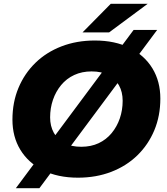

<svg xmlns="http://www.w3.org/2000/svg" viewBox="-20 -929 886 1019"><path d="M394 14Q286 14 208 -25.5Q130 -65 88 -134Q46 -203 46 -294Q46 -386 78 -462.5Q110 -539 168 -595.5Q226 -652 306.5 -683Q387 -714 483 -714Q591 -714 669 -674.5Q747 -635 789 -566Q831 -497 831 -406Q831 -314 799 -237.5Q767 -161 709 -104.5Q651 -48 570.5 -17Q490 14 394 14ZM411 -150Q463 -150 503.5 -169Q544 -188 572.5 -222.5Q601 -257 616 -301Q631 -345 631 -394Q631 -441 611.5 -476Q592 -511 555.5 -530.5Q519 -550 466 -550Q415 -550 374 -531Q333 -512 304.5 -477.5Q276 -443 261 -399Q246 -355 246 -306Q246 -260 265.5 -224.5Q285 -189 321.5 -169.5Q358 -150 411 -150ZM64 70 689 -770H814L189 70ZM418 -757 568 -909H764L559 -757Z"/></svg>

Font: Montserrat Thin ExtraBold
Style: Italic
Weight: 800
Italic angle: -11.3°
Version: Version 9.000